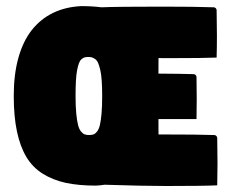

<svg xmlns="http://www.w3.org/2000/svg" viewBox="-20 -610 747 634"><path d="M229.5 -293.2Q229.5 -259 231.8 -235.1Q234.1 -211.2 237.7 -197.4Q241.2 -183.6 247.3 -176Q253.4 -168.5 259.5 -166.3Q265.6 -164.1 274.4 -164.1Q283.2 -164.1 289.1 -166.3Q294.9 -168.5 300.8 -176Q306.6 -183.6 309.9 -197.4Q313.2 -211.2 315.3 -235.1Q317.4 -259 317.4 -293.2Q317.4 -321.5 315.9 -342.9Q314.5 -364.3 311.3 -378.2Q308.1 -392.1 304.4 -401Q300.8 -409.9 295 -414.3Q289.3 -418.7 284.1 -420.3Q278.8 -421.9 271.5 -421.9Q264.2 -421.9 259.2 -420.4Q254.2 -418.9 249 -414.4Q243.9 -409.9 240.6 -401Q237.3 -392.1 234.6 -378.1Q231.9 -364 230.7 -342.9Q229.5 -321.8 229.5 -293.2ZM25.4 -293.2Q25.4 -364.3 40.8 -419.3Q56.2 -474.4 85.2 -511Q114.3 -547.6 155.2 -567.4Q196 -587.2 248 -589.8Q285.2 -589.8 314.7 -585.9Q367.2 -588.1 515.1 -588.1Q625.7 -588.1 685.5 -585.9Q689.5 -585.9 692.4 -583Q695.3 -580.1 695.3 -576.2Q696.3 -516.6 696.3 -491.7Q696.3 -453.4 695.3 -419.9Q654.1 -418 540 -418Q519.8 -418 503.4 -418.2Q503.4 -409.9 503.3 -392.8Q503.2 -375.7 503.2 -366.9Q577.4 -366.5 619.1 -365.2Q623 -365.2 626 -362.3Q628.9 -359.4 628.9 -355.5Q629.6 -315.4 629.6 -282Q629.6 -252 628.9 -216.8H503.2Q503.2 -208.3 503.3 -191.3Q503.4 -174.3 503.4 -166H514.6Q634.3 -166 687.5 -164.1Q691.4 -164.1 694.3 -161.1Q697.3 -158.2 697.3 -154.3Q698.2 -94.7 698.2 -69.8Q698.2 -31.5 697.3 2Q650.9 4.2 529.8 4.2Q453.1 4.2 325.2 0Q311.8 2.2 296.9 2.9Q239.7 2.9 197.3 -6.2Q154.8 -15.4 121.3 -36.3Q87.9 -57.1 67.3 -91.4Q46.6 -125.7 36 -175.7Q25.4 -225.6 25.4 -293.2Z"/></svg>

Font: Digitalt
Style: Medium
Weight: 500
Designer: gluk
Foundry: gluk
Version: Version 0.60